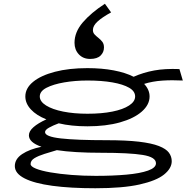

<svg xmlns="http://www.w3.org/2000/svg" viewBox="-20 -831 1040 1023"><path d="M446 -158Q403 -158 364.5 -162Q326 -166 293 -174Q263 -163 241.5 -151Q220 -139 220 -127Q220 -103 304 -93.5Q388 -84 548 -84Q653 -84 720.5 -76Q788 -68 826.5 -53Q865 -38 880 -17.5Q895 3 895 28Q895 66 854 99Q813 132 723.5 152Q634 172 488 172Q355 172 259 159Q163 146 111 119.5Q59 93 59 54Q59 16 98 -10Q137 -36 201 -49Q134 -72 134 -110Q134 -132 158.5 -153.5Q183 -175 227 -195Q174 -216 144.5 -248Q115 -280 115 -317Q115 -361 156.5 -395Q198 -429 272.5 -448.5Q347 -468 446 -468Q523 -468 586 -456Q649 -444 692 -422Q744 -445 801.5 -455.5Q859 -466 936 -463L954 -402Q896 -405 844.5 -401.5Q793 -398 748 -384Q777 -353 777 -317Q777 -273 735.5 -236.5Q694 -200 619.5 -179Q545 -158 446 -158ZM446 -225Q522 -225 579 -236.5Q636 -248 668 -269Q700 -290 700 -317Q700 -345 668 -363.5Q636 -382 579 -392Q522 -402 446 -402Q380 -402 322 -392Q264 -382 228 -363.5Q192 -345 192 -317Q192 -290 225.5 -269Q259 -248 316.5 -236.5Q374 -225 446 -225ZM143 43Q143 56 171.5 67.5Q200 79 249 87.5Q298 96 360.5 101Q423 106 490 106Q581 106 653.5 99.5Q726 93 768.5 78Q811 63 811 39Q811 6 740.5 -5.5Q670 -17 518 -17Q448 -17 388.5 -20.5Q329 -24 283 -31Q249 -21 217 -11Q185 -1 164 11.5Q143 24 143 43ZM539 -811 572 -765Q526 -740 500.5 -717Q475 -694 475 -671Q475 -657 484 -647.5Q493 -638 504.5 -629Q516 -620 525 -608.5Q534 -597 534 -578Q534 -553 516 -535Q498 -517 460 -517Q423 -517 400 -541.5Q377 -566 377 -603Q377 -660 421 -711.5Q465 -763 539 -811Z"/></svg>

Font: Inconsolata UltraExpanded
Style: Regular
Weight: 400
Width: 9
Monospace: yes
Designer: Raph Levien, Cyreal, Brenton Simpson
Foundry: Raph Levien, Cyreal, Google
Version: Version 3.000; ttfautohint (v1.8.2.53-6de2)